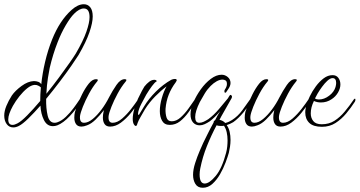

<svg xmlns="http://www.w3.org/2000/svg" viewBox="-25 -591 1699 907"><path d="M38 11Q18 11 6.5 -5Q-5 -21 -5 -45Q-5 -66 5 -90.5Q15 -115 31 -140Q47 -163 77 -185Q107 -207 135 -208Q146 -208 155.5 -204.5Q165 -201 170 -193Q175 -243 188 -298.5Q201 -354 221 -404Q257 -494 313 -544Q343 -571 371 -571Q390 -571 401.5 -556.5Q413 -542 413 -513Q413 -484 397.5 -438.5Q382 -393 346 -331Q336 -315 312.5 -281Q289 -247 257.5 -205.5Q226 -164 193 -124Q192 -80 200 -45.5Q208 -11 233 -11Q236 -11 239 -11.5Q242 -12 245 -13Q266 -20 286 -39Q306 -58 323 -81Q340 -104 351 -121Q355 -125 356 -125Q359 -125 359 -120Q359 -115 356 -110Q336 -76 305 -43Q274 -10 246 1Q235 5 225 5Q197 5 182.5 -24Q168 -53 166 -92Q136 -58 109 -31.5Q82 -5 64 4Q50 11 38 11ZM194 -148Q225 -186 253 -224Q281 -262 302.5 -292.5Q324 -323 333 -338Q368 -398 383 -441Q398 -484 398 -510Q398 -551 371 -551Q350 -551 325 -526Q307 -508 285.5 -471.5Q264 -435 247 -391Q225 -335 210 -271Q207 -258 201.5 -223.5Q196 -189 194 -148ZM34 -1Q44 -1 57 -8Q75 -17 104 -46.5Q133 -76 165 -114Q165 -144 168 -178Q164 -182 158.5 -185Q153 -188 149 -189Q146 -190 139 -190Q122 -189 103 -173.5Q84 -158 66.5 -136Q49 -114 36 -91Q14 -51 14 -27Q14 -1 34 -1Z M360 7Q342 7 334 -5Q326 -17 326 -35Q326 -49 329 -62Q331 -68 339.5 -92Q348 -116 362.5 -145Q377 -174 394 -195.5Q411 -217 429 -217Q437 -217 437 -213Q437 -209 433 -205Q413 -181 395.5 -148.5Q378 -116 366.5 -87Q355 -58 353 -43Q350 -11 372 -11Q391 -11 412.5 -28.5Q434 -46 454.5 -73.5Q475 -101 490 -131Q506 -162 525 -189.5Q544 -217 564 -217Q572 -217 572 -213Q572 -209 568 -205Q548 -181 530.5 -148.5Q513 -116 501.5 -87Q490 -58 488 -43Q485 -11 507 -11Q529 -11 552 -31Q575 -51 595 -77Q615 -103 627 -121Q631 -125 632 -125Q635 -125 635 -120Q635 -116 632 -111Q616 -85 593.5 -57.5Q571 -30 546 -11.5Q521 7 495 7Q477 7 469 -5Q461 -17 461 -35Q461 -49 464 -62L466 -71Q447 -46 426.5 -26Q406 -6 386 1Q371 7 360 7Z M616 4Q613 4 610 0Q602 -9 602 -29Q602 -50 609.5 -76.5Q617 -103 627 -125Q637 -146 645.5 -162Q654 -178 657 -182Q668 -196 680 -205Q692 -214 704 -214Q710 -214 713.5 -211Q717 -208 714 -206Q706 -202 693 -184.5Q680 -167 666 -144Q657 -128 643 -101Q629 -74 627 -55Q627 -47 631 -48L656 -89Q677 -124 711 -158Q745 -192 784 -214Q788 -216 792.5 -217Q797 -218 801 -218Q810 -218 810 -212Q810 -210 805 -202Q784 -174 772 -143.5Q760 -113 757 -77Q756 -55 761.5 -36.5Q767 -18 786 -18Q808 -18 828 -36Q848 -54 865.5 -78.5Q883 -103 896 -122Q898 -125 899 -125Q902 -125 902 -119Q902 -114 898 -107Q883 -85 865 -60Q847 -35 825.5 -18Q804 -1 777 -1Q752 -1 741 -20Q730 -39 730 -66Q730 -95 739.5 -128Q749 -161 762 -183Q736 -164 708 -135.5Q680 -107 660 -75Q653 -62 641 -42Q629 -22 625 -10Q624 -6 623 -3.5Q622 -1 621 1Q620 4 616 4Z M933 296Q909 296 898 278Q887 260 887 235Q887 210 897 179Q907 148 918.5 121.5Q930 95 935 84Q943 68 955.5 42.5Q968 17 984 -12Q984 -20 991 -23Q996 -34 1002.5 -45Q1009 -56 1015 -66Q991 -37 966 -18Q954 -10 942 -4.5Q930 1 918 1Q899 1 887 -12.5Q875 -26 875 -51Q875 -76 888.5 -107.5Q902 -139 923.5 -169Q945 -199 971 -218.5Q997 -238 1022 -238Q1038 -238 1051 -227Q1064 -216 1064 -199Q1064 -192 1061 -184Q1058 -177 1053.5 -170.5Q1049 -164 1045 -158Q1043 -153 1039 -153Q1035 -153 1035 -160Q1035 -165 1038 -169Q1041 -173 1044 -180Q1047 -187 1047 -194Q1047 -207 1040.5 -211Q1034 -215 1026 -215Q1013 -215 998.5 -207Q984 -199 970 -185Q954 -169 942 -149Q930 -129 919 -109Q897 -65 897 -38Q897 -11 916 -11Q927 -11 937.5 -16Q948 -21 959 -28Q985 -47 1009.5 -76Q1034 -105 1052 -127Q1054 -131 1056 -134Q1058 -137 1060 -140Q1062 -144 1065 -142Q1065 -143 1065.5 -143Q1066 -143 1066 -142Q1074 -138 1069 -127Q1067 -124 1058.5 -108.5Q1050 -93 1039 -74Q1028 -55 1020 -40.5Q1012 -26 1012 -25Q1029 -21 1039 -10Q1048 -12 1056.5 -16Q1065 -20 1071 -24Q1099 -42 1119.5 -70Q1140 -98 1156 -121Q1160 -125 1161 -125Q1164 -125 1164 -120Q1164 -116 1161 -111Q1151 -95 1142.5 -83Q1134 -71 1125 -60Q1101 -31 1077 -14Q1064 -6 1046 0Q1056 14 1060 32Q1064 50 1064 70Q1064 86 1061.5 102.5Q1059 119 1056 131Q1051 149 1040.5 177Q1030 205 1014.5 232Q999 259 978.5 277.5Q958 296 933 296ZM942 276Q964 276 994 240Q1024 204 1043 131Q1047 116 1048.5 101Q1050 86 1050 72Q1050 52 1046 34Q1042 16 1033 3Q1029 4 1025.5 4Q1022 4 1018 4Q1007 4 998 1Q973 48 952.5 99Q932 150 921 205Q918 220 918 233Q918 276 942 276Z M1165 7Q1147 7 1139 -5Q1131 -17 1131 -35Q1131 -49 1134 -62Q1136 -68 1144.5 -92Q1153 -116 1167.5 -145Q1182 -174 1199 -195.5Q1216 -217 1234 -217Q1242 -217 1242 -213Q1242 -209 1238 -205Q1218 -181 1200.5 -148.5Q1183 -116 1171.5 -87Q1160 -58 1158 -43Q1155 -11 1177 -11Q1196 -11 1217.5 -28.5Q1239 -46 1259.5 -73.5Q1280 -101 1295 -131Q1311 -162 1330 -189.5Q1349 -217 1369 -217Q1377 -217 1377 -213Q1377 -209 1373 -205Q1353 -181 1335.5 -148.5Q1318 -116 1306.5 -87Q1295 -58 1293 -43Q1290 -11 1312 -11Q1334 -11 1357 -31Q1380 -51 1400 -77Q1420 -103 1432 -121Q1436 -125 1437 -125Q1440 -125 1440 -120Q1440 -116 1437 -111Q1421 -85 1398.5 -57.5Q1376 -30 1351 -11.5Q1326 7 1300 7Q1282 7 1274 -5Q1266 -17 1266 -35Q1266 -49 1269 -62L1271 -71Q1252 -46 1231.5 -26Q1211 -6 1191 1Q1176 7 1165 7Z M1496 8Q1455 8 1436 -10.5Q1417 -29 1417 -60Q1417 -68 1418.5 -76.5Q1420 -85 1422 -94Q1427 -112 1438.5 -136Q1450 -160 1467 -183Q1484 -206 1504 -221Q1524 -236 1546 -236Q1564 -236 1573.5 -223Q1583 -210 1583 -192Q1583 -173 1571.5 -153.5Q1560 -134 1541 -122Q1519 -107 1491 -107Q1473 -107 1458 -114Q1443 -84 1443 -55Q1443 -34 1455 -19Q1467 -4 1495 -4Q1529 -4 1555 -20.5Q1581 -37 1603.5 -64Q1626 -91 1647 -122Q1650 -125 1651 -125Q1654 -125 1654 -120Q1654 -115 1651 -110Q1633 -82 1610.5 -55Q1588 -28 1560 -10Q1532 8 1496 8ZM1481 -121Q1507 -121 1530 -139Q1541 -147 1549 -158Q1557 -169 1560 -180Q1563 -191 1563 -199Q1563 -222 1546 -222Q1535 -222 1521 -209Q1509 -198 1496.5 -181Q1484 -164 1475 -148.5Q1466 -133 1463 -126Q1470 -121 1481 -121Z"/></svg>

Font: Waterfall
Style: Regular
Weight: 400
Designer: Robert E. Leuschke
Foundry: Robert E. Leuschke
Version: Version 1.010; ttfautohint (v1.8.3)